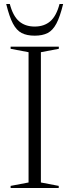

<svg xmlns="http://www.w3.org/2000/svg" viewBox="-20 -938 346 958"><path d="M273 -10.5V0H33V-10.5L122.5 -27.5V-677.5L33 -694.5V-705H273.5V-694.5L184 -677.5V-27.5ZM153 -805.5Q200.5 -805.5 231 -832Q261.5 -858.5 277 -918H295Q279.5 -854.5 261.5 -820.5Q243.5 -786.5 217.8 -773.2Q192 -760 153 -760Q114 -760 88.2 -773.2Q62.5 -786.5 44.5 -820.5Q26.5 -854.5 11 -918H29Q44.5 -858.5 75 -832Q105.5 -805.5 153 -805.5Z"/></svg>

Font: Newsreader 60pt Light
Style: Regular
Weight: 300
Designer: Hugues Gentile
Foundry: Production Type
Version: Version 1.003